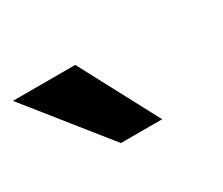

<svg xmlns="http://www.w3.org/2000/svg" viewBox="-251 -969 468 403"><g transform="rotate(-30 -17.0 -767.0)"><path d="M-50 -862 51 -672H-49L-201 -862Z"/></g></svg>

Font: Montserrat_am3
Style: Bold
Weight: 700
Designer: Julieta Ulanovsky
Foundry: Julieta Ulanovsky. Armenina letters added by Vahan Hovhannisyan
Version: Version 2.001